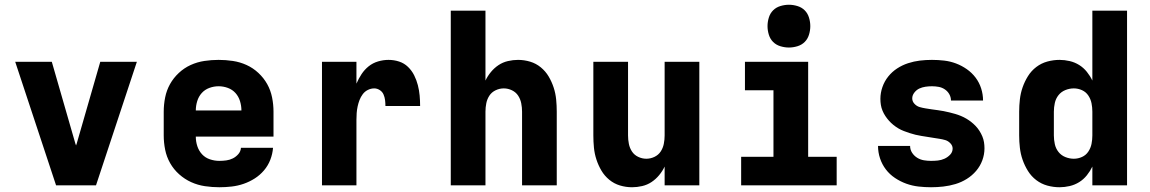

<svg xmlns="http://www.w3.org/2000/svg" viewBox="-20 -780 4840 808"><path d="M216 0 44 -520H198L298 -173Q299 -172 299.5 -170Q300 -168 300 -167Q300 -168 300.5 -170Q301 -172 302 -173L402 -520H556L384 0Z M903 8Q873 8 842.5 3.5Q812 -1 784.5 -13.5Q757 -26 734 -46.5Q711 -67 696 -93.5Q681 -120 675 -150Q669 -180 669 -210V-310Q669 -340 675 -370Q681 -400 695.5 -426Q710 -452 732.5 -473Q755 -494 782.5 -506.5Q810 -519 840 -523.5Q870 -528 900 -528Q930 -528 960 -523.5Q990 -519 1017.5 -506.5Q1045 -494 1067.5 -473Q1090 -452 1104.5 -426Q1119 -400 1125 -370Q1131 -340 1131 -310V-205H804Q804 -184 810.5 -164.5Q817 -145 830.5 -130.5Q844 -116 863.5 -109.5Q883 -103 903 -103Q918 -103 932.5 -105Q947 -107 960 -113.5Q973 -120 983 -131.5Q993 -143 994 -158H1129Q1127 -132 1117.5 -107.5Q1108 -83 1091 -63Q1074 -43 1052 -29Q1030 -15 1005.5 -6.5Q981 2 955 5Q929 8 903 8ZM996 -315Q996 -335 990 -354.5Q984 -374 971 -388.5Q958 -403 939 -410Q920 -417 900 -417Q880 -417 861 -410Q842 -403 829 -388.5Q816 -374 810 -354.5Q804 -335 804 -315Z M1335 0V-520H1480V-428Q1489 -449 1501.5 -468Q1514 -487 1531.5 -501Q1549 -515 1571 -521.5Q1593 -528 1615 -528Q1638 -528 1659.5 -521Q1681 -514 1697 -498.5Q1713 -483 1723 -463Q1733 -443 1738.5 -421.5Q1744 -400 1746 -378Q1748 -356 1748 -334H1602Q1602 -346 1600.5 -358.5Q1599 -371 1594 -382.5Q1589 -394 1578 -401Q1567 -408 1555 -408Q1541 -408 1528 -401.5Q1515 -395 1506.5 -383.5Q1498 -372 1493 -359Q1488 -346 1485 -332Q1482 -318 1481 -304Q1480 -290 1480 -276V0Z M1877 0V-735H2023V-441Q2032 -460 2046 -477Q2060 -494 2078 -506Q2096 -518 2117.5 -523Q2139 -528 2160 -528Q2186 -528 2211 -520.5Q2236 -513 2256 -496.5Q2276 -480 2289 -458Q2302 -436 2310 -411.5Q2318 -387 2320.5 -361.5Q2323 -336 2323 -310V0H2177V-310Q2177 -328 2173.5 -345.5Q2170 -363 2160.5 -377.5Q2151 -392 2134.5 -400Q2118 -408 2100 -408Q2082 -408 2065.5 -400Q2049 -392 2039.5 -377.5Q2030 -363 2026.5 -345.5Q2023 -328 2023 -310V0Z M2640 8Q2614 8 2589 0.5Q2564 -7 2544 -23.5Q2524 -40 2511 -62Q2498 -84 2490 -108.5Q2482 -133 2479.5 -158.5Q2477 -184 2477 -210V-520H2623V-210Q2623 -192 2626.5 -174.5Q2630 -157 2639.5 -142.5Q2649 -128 2665.5 -120Q2682 -112 2700 -112Q2718 -112 2734.5 -120Q2751 -128 2760.5 -142.5Q2770 -157 2773.5 -174.5Q2777 -192 2777 -210V-520H2923V0H2777V-79Q2768 -60 2754 -43Q2740 -26 2722 -14Q2704 -2 2682.5 3Q2661 8 2640 8Z M3099 0V-120H3235V-400H3115V-520H3381V-120H3501V0ZM3300 -580Q3282 -580 3264 -585.5Q3246 -591 3233.5 -603.5Q3221 -616 3215.5 -634Q3210 -652 3210 -670Q3210 -688 3215.5 -706Q3221 -724 3233.5 -736.5Q3246 -749 3264 -754.5Q3282 -760 3300 -760Q3318 -760 3336 -754.5Q3354 -749 3366.5 -736.5Q3379 -724 3384.5 -706Q3390 -688 3390 -670Q3390 -652 3384.5 -634Q3379 -616 3366.5 -603.5Q3354 -591 3336 -585.5Q3318 -580 3300 -580Z M3898 8Q3872 8 3845.5 5Q3819 2 3794 -7Q3769 -16 3746.5 -31Q3724 -46 3708 -67Q3692 -88 3683.5 -113.5Q3675 -139 3675 -166H3810Q3810 -150 3818.5 -137Q3827 -124 3840 -116Q3853 -108 3868 -105.5Q3883 -103 3898 -103Q3913 -103 3927 -104.5Q3941 -106 3954.5 -112Q3968 -118 3978.5 -129Q3989 -140 3989 -155Q3989 -167 3979.5 -177Q3970 -187 3958 -190.5Q3946 -194 3933 -196Q3920 -198 3907.5 -200Q3895 -202 3882.5 -204Q3870 -206 3857.5 -208Q3845 -210 3832.5 -213Q3820 -216 3808 -220Q3796 -224 3784 -228.5Q3772 -233 3761 -239.5Q3750 -246 3740 -254Q3730 -262 3721.5 -271.5Q3713 -281 3706 -291.5Q3699 -302 3694 -314Q3689 -326 3687 -338.5Q3685 -351 3685 -364Q3685 -389 3693.5 -413.5Q3702 -438 3718 -458Q3734 -478 3755.5 -492Q3777 -506 3801.5 -514Q3826 -522 3851 -525Q3876 -528 3902 -528Q3928 -528 3953.5 -525Q3979 -522 4003 -513Q4027 -504 4048.5 -489Q4070 -474 4085.5 -453.5Q4101 -433 4109 -408Q4117 -383 4117 -357H3982Q3982 -371 3975 -383.5Q3968 -396 3956 -404Q3944 -412 3930 -414.5Q3916 -417 3902 -417Q3888 -417 3874.5 -415Q3861 -413 3849 -407.5Q3837 -402 3828 -390.5Q3819 -379 3819 -366Q3819 -353 3828.5 -343Q3838 -333 3850 -329.5Q3862 -326 3874.5 -324Q3887 -322 3900 -320Q3913 -318 3925.5 -316.5Q3938 -315 3950.5 -312.5Q3963 -310 3975.5 -307Q3988 -304 4000 -300.5Q4012 -297 4024 -292Q4036 -287 4047 -280.5Q4058 -274 4068 -266Q4078 -258 4086.5 -249Q4095 -240 4102 -229Q4109 -218 4114 -206Q4119 -194 4121 -181.5Q4123 -169 4123 -156Q4123 -130 4114 -105.5Q4105 -81 4088 -61Q4071 -41 4048.5 -27Q4026 -13 4001 -5.5Q3976 2 3950 5Q3924 8 3898 8Z M4439 8Q4413 8 4387.5 1Q4362 -6 4341 -22Q4320 -38 4306 -60.5Q4292 -83 4283.5 -107.5Q4275 -132 4272 -158Q4269 -184 4269 -210V-310Q4269 -336 4272 -362Q4275 -388 4283.5 -412.5Q4292 -437 4306 -459.5Q4320 -482 4341 -498Q4362 -514 4387.5 -521Q4413 -528 4439 -528Q4460 -528 4481.5 -523Q4503 -518 4521.5 -506.5Q4540 -495 4554 -477.5Q4568 -460 4577 -441V-735H4723V0H4577V-79Q4568 -60 4554 -42.5Q4540 -25 4521.5 -13.5Q4503 -2 4481.5 3Q4460 8 4439 8ZM4499 -112Q4517 -112 4533.5 -119.5Q4550 -127 4560 -142Q4570 -157 4573.5 -174.5Q4577 -192 4577 -210V-310Q4577 -328 4573.5 -345.5Q4570 -363 4560 -378Q4550 -393 4533.5 -400.5Q4517 -408 4499 -408Q4481 -408 4463.5 -401Q4446 -394 4434.5 -379.5Q4423 -365 4419 -346.5Q4415 -328 4415 -310V-210Q4415 -192 4419 -173.5Q4423 -155 4434.5 -140.5Q4446 -126 4463.5 -119Q4481 -112 4499 -112Z"/></svg>

Font: Iosevka Custom Heavy Extended
Style: Regular
Weight: 900
Width: 7
Monospace: yes
Designer: Belleve Invis
Foundry: Belleve Invis
Version: Version 11.2.4; ttfautohint (v1.8.4)